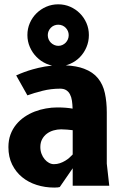

<svg xmlns="http://www.w3.org/2000/svg" viewBox="-20 -861 590 890"><path d="M250 -841Q279.5 -841 305.2 -829.8Q331 -818.5 350.2 -799.2Q369.5 -780 380.8 -754Q392 -728 392 -698.5Q392 -669 381 -642.8Q370 -616.5 351 -596.8Q332 -577 306 -565.5Q296 -561 285 -558Q335.5 -555.5 369.5 -542.5Q411 -527 434.2 -498.2Q457.5 -469.5 466.2 -429.2Q475 -389 475 -340.5V-102.5L486.5 0H317V-81L257 6Q253 7 247.5 7.8Q242 8.5 231.5 8.5Q188.5 8.5 150 -3.8Q111.5 -16 82.5 -39.8Q53.5 -63.5 36.2 -98.5Q19 -133.5 19 -179Q19 -211 28.5 -237Q38 -263 54.8 -283.5Q71.5 -304 93.5 -319Q115.5 -334 140.8 -343.8Q166 -353.5 192.8 -358.2Q219.5 -363 245 -363Q267.5 -363 285.2 -361.5Q303 -360 316.5 -357.5Q316 -377.5 313.5 -394.2Q311 -411 304.5 -423.5Q298 -436 287 -443Q276 -450 259 -450Q216.5 -450 177.5 -440.2Q138.5 -430.5 107 -419L55 -511.5Q94 -529 131.5 -539.5Q155.5 -546.5 188 -552.5Q203.5 -555 221.5 -557Q208 -560 195 -565.5Q169 -577 149.5 -596.8Q130 -616.5 118.5 -642.8Q107 -669 107 -698.5Q107 -728 118.2 -754Q129.5 -780 149 -799.2Q168.5 -818.5 194.5 -829.8Q220.5 -841 250 -841ZM317 -257.5Q305 -259 290.8 -260.2Q276.5 -261.5 263.5 -261.5Q245.5 -261.5 228.2 -256.5Q211 -251.5 197.5 -241.5Q184 -231.5 175.5 -216Q167 -200.5 167 -179.5Q167 -162.5 172.5 -148Q178 -133.5 187 -122.8Q196 -112 207.2 -106Q218.5 -100 230 -100Q244.5 -100 257.8 -104.5Q271 -109 282.2 -115.8Q293.5 -122.5 302.2 -130.5Q311 -138.5 317 -145ZM250.5 -648.5Q260.5 -648.5 269.2 -652.5Q278 -656.5 284.5 -663.2Q291 -670 294.8 -679Q298.5 -688 298.5 -698Q298.5 -708 294.8 -716.8Q291 -725.5 284.5 -732.2Q278 -739 269 -742.8Q260 -746.5 250 -746.5Q240 -746.5 231 -742.8Q222 -739 215.5 -732.2Q209 -725.5 205.2 -716.8Q201.5 -708 201.5 -698Q201.5 -688 205.2 -679Q209 -670 215.8 -663.2Q222.5 -656.5 231.5 -652.5Q240.5 -648.5 250.5 -648.5Z"/></svg>

Font: B612
Style: Bold
Weight: 700
Designer: Nicolas Chauveau, Thomas Paillot, Jonathan Favre-Lamarine, Jean-Luc Vinot
Foundry: AIRBUS
Version: Version 1.008